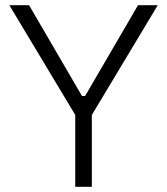

<svg xmlns="http://www.w3.org/2000/svg" viewBox="-20 -720 644 740"><path d="M270 0V-277L16 -700H92L296 -350H308L512 -700H588L334 -277V0Z"/></svg>

Font: Space 7353
Style: Regular
Weight: 400
Designer: Christine Claussen + Ruben Lyon  (Space 7353)
Version: Version 1.000;FEAKit 1.0